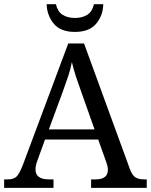

<svg xmlns="http://www.w3.org/2000/svg" viewBox="-20 -907 728 927"><path d="M0 0V-41H18.6Q46.9 -41 61 -55.7Q75.2 -70.3 92.8 -117.2L309.6 -697.3H385.7L606.4 -92.8Q617.2 -62.5 632.3 -51.8Q647.5 -41 675.8 -41H688.5V0H419.9V-41H442.4Q501 -41 501 -87.9Q501 -95.7 499 -104.5Q497.1 -113.3 493.2 -124L454.1 -233.4H197.3L160.2 -130.9Q151.4 -107.4 151.4 -88.9Q151.4 -41 215.8 -41H238.3V0ZM215.8 -282.2H436.5L376 -453.1Q360.4 -496.1 347.7 -534.2Q335 -572.3 327.1 -607.4Q320.3 -572.3 309.6 -540Q298.8 -507.8 282.2 -461.9ZM341.8 -752.9Q272.5 -752.9 239.7 -792.5Q207 -832 205.1 -886.7H250Q257.8 -851.6 281.7 -835.9Q305.7 -820.3 341.8 -820.3Q377.9 -820.3 401.9 -835.9Q425.8 -851.6 433.6 -886.7H478.5Q477.5 -832 444.3 -792.5Q411.1 -752.9 341.8 -752.9Z"/></svg>

Font: Noto Serif Todhri
Style: Regular
Weight: 400
Designer: Mikhail Merkuryev
Version: Version 1.000; ttfautohint (v1.8.4.7-5d5b)